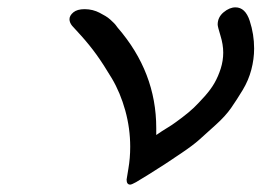

<svg xmlns="http://www.w3.org/2000/svg" viewBox="-20 -498 711 522"><path d="M168.9 -445.8Q168.9 -455.6 179.4 -464.4Q189.9 -473.1 210 -473.1Q221.2 -473.1 231.7 -470.5Q242.2 -467.8 250.5 -463.4Q258.8 -459 266.4 -454.6Q273.9 -450.2 280 -444.6Q286.1 -439 290 -435.1Q293.9 -431.2 296.9 -426.8L299.8 -422.9Q404.8 -301.8 404.8 -149.9V-130.9L419.9 -141.1Q436 -150.9 446 -157.5Q456.1 -164.1 475.1 -178.5Q494.1 -192.9 507.1 -205.3Q520 -217.8 536.6 -236.3Q553.2 -254.9 563.2 -272.5Q573.2 -290 580.1 -311.5Q586.9 -333 586.9 -355Q586.9 -377 579.3 -401.4Q571.8 -425.8 571.8 -431.2Q571.8 -451.2 587.9 -464.6Q604 -478 620.1 -478Q647 -478 658.9 -441.4Q670.9 -404.8 670.9 -366.2Q670.9 -337.4 663.3 -308.6Q655.8 -279.8 639.9 -253.4Q624 -227.1 608.4 -204.6Q592.8 -182.1 565.9 -158Q539.1 -133.8 522 -118.4Q504.9 -103 472.9 -81.5Q440.9 -60.1 428 -51.5Q415 -43 384.5 -23.9Q354 -4.9 350.1 -2.9Q337.9 3.9 334 3.9Q324.2 3.9 324.2 -9.8Q324.2 -11.7 329.1 -39.8Q334 -67.9 334 -99.1Q334 -148.9 320.6 -197.5Q307.1 -246.1 284.2 -284.7Q261.2 -323.2 242.2 -349.6Q223.1 -376 200.7 -400.9Q178.2 -425.8 175.8 -428.2Q168.9 -437 168.9 -445.8Z"/></svg>

Font: CMU Concrete
Style: BoldItalic
Weight: 700
Italic angle: -14.04°
Version: Version 0.7.0